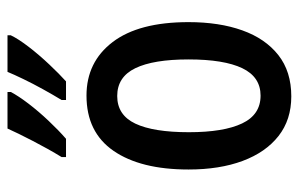

<svg xmlns="http://www.w3.org/2000/svg" viewBox="-166 -640 816 525"><g transform="rotate(-90 242.5 -378.0)"><path d="M444 -271Q444 -187 421.5 -124Q399 -61 354 -25.5Q309 10 241 10Q177 10 132.5 -25Q88 -60 64.5 -123Q41 -186 41 -271Q41 -402 92 -476Q143 -550 243 -550Q335 -550 389.5 -478.5Q444 -407 444 -271ZM143 -270Q143 -175 167 -124.5Q191 -74 243 -74Q294 -74 318 -124Q342 -174 342 -271Q342 -367 318 -416.5Q294 -466 242 -466Q190 -466 166.5 -416.5Q143 -367 143 -270ZM408 -766V-757Q398 -736 376 -707.5Q354 -679 328 -651.5Q302 -624 282 -606H231V-618Q245 -641 260.5 -669Q276 -697 288.5 -723Q301 -749 308 -766ZM253 -766V-757Q242 -736 221 -708.5Q200 -681 174 -653.5Q148 -626 125 -606H75V-618Q97 -654 119 -696.5Q141 -739 153 -766Z"/></g></svg>

Font: Avrile Sans Condensed Medium
Style: Regular
Weight: 500
Width: 3
Designer: Monotype Design Team
Foundry: Monotype Imaging Inc.
Version: Version 2.001;September 10, 2019;FontCreator 11.5.0.2425 64-